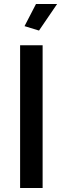

<svg xmlns="http://www.w3.org/2000/svg" viewBox="-20 -935 312 955"><path d="M174 -783 102 -805 159 -915H264ZM80 0V-710H192V0Z"/></svg>

Font: Raleway-v4020 SemiBold
Style: Regular
Weight: 600
Designer: Matt McInerney, Pablo Impallari, Rodrigo Fuenzalida
Foundry: Matt McInerney, Pablo Impallari, Rodrigo Fuenzalida
Version: Version 4.020;PS 004.020;hotconv 1.0.88;makeotf.lib2.5.64775